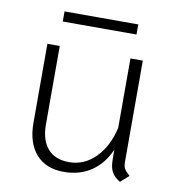

<svg xmlns="http://www.w3.org/2000/svg" viewBox="-73 -672 692 749"><g transform="rotate(10 273.5 -297.5)"><path d="M484 -18 451 11Q427 -3 417.5 -21.5Q408 -40 408 -72V-109Q383 -51 337 -20Q291 11 228 11Q157 11 118 -33.5Q79 -78 79 -157V-470H128V-159Q128 -97 157.5 -63.5Q187 -30 242 -30Q302 -30 346.5 -75Q391 -120 408 -195V-470H457V-68Q457 -52 462.5 -42Q468 -32 484 -18ZM123 -606H415V-566H123Z"/></g></svg>

Font: KoHo Light
Style: Regular
Weight: 300
Version: Version 1.000; ttfautohint (v1.6)